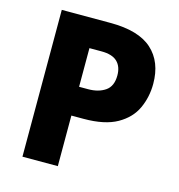

<svg xmlns="http://www.w3.org/2000/svg" viewBox="-106 -808 842 902"><g transform="rotate(15 315.0 -357.0)"><path d="M321 -714Q458 -714 523.5 -655Q589 -596 589 -489Q589 -425 563.5 -369.5Q538 -314 478 -280Q418 -246 315 -246H256V0H84V-714ZM315 -574H256V-386H300Q350 -386 383 -408.5Q416 -431 416 -484Q416 -527 391.5 -550.5Q367 -574 315 -574Z"/></g></svg>

Font: Noto Kufi Arabic ExtraBold
Style: Regular
Weight: 800
Designer: Monotype Design Team, David Williams, Khaled Hosny
Foundry: Google LLC
Version: Version 2.109; ttfautohint (v1.8.4.7-5d5b)